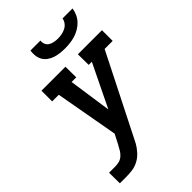

<svg xmlns="http://www.w3.org/2000/svg" viewBox="-276 -1061 1167 1167"><g transform="rotate(-45 308.0 -477.5)"><path d="M35 0 34 -92H86Q103 -92 120 -96Q137 -100 151 -112Q165 -124 174.5 -139.5Q184 -155 192 -171L193 -172L226 -236L153 -643H96V-735H302L303 -643H263L303 -367L437 -643H410L409 -735H616V-643H547L288 -130Q285 -123 281.5 -117Q278 -111 275 -105V-104Q261 -79 240.5 -56.5Q220 -34 194.5 -20.5Q169 -7 141.5 -3.5Q114 0 86 0ZM379 -815Q357 -815 336 -817.5Q315 -820 295.5 -826.5Q276 -833 259.5 -845Q243 -857 233 -874Q223 -891 220.5 -912Q218 -933 221 -955H307Q305 -939 311 -924.5Q317 -910 330 -902Q343 -894 359 -891Q375 -888 391 -888Q407 -888 424 -891Q441 -894 457 -902Q473 -910 484 -924.5Q495 -939 497 -955H583Q580 -933 570.5 -912Q561 -891 545 -874Q529 -857 508.5 -845Q488 -833 466.5 -826.5Q445 -820 423 -817.5Q401 -815 379 -815Z"/></g></svg>

Font: Iosevka Etoile Semibold
Style: Italic
Weight: 600
Italic angle: -9°
Designer: Belleve Invis
Foundry: Belleve Invis
Version: Version 22.1.2; ttfautohint (v1.8.4)